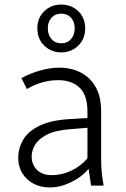

<svg xmlns="http://www.w3.org/2000/svg" viewBox="-20 -815 554 843"><path d="M60 -121Q60 -164 81.5 -201Q103 -238 152.5 -262.5Q202 -287 284 -292L364 -297V-324Q364 -398 329 -430.5Q294 -463 236 -463Q200 -463 166 -453.5Q132 -444 98 -424L74 -472Q110 -492 155 -505Q200 -518 240 -518Q293 -518 334.5 -496.5Q376 -475 400 -433Q424 -391 424 -327V-122Q424 -97 425 -79Q426 -61 429 -39L435 0H380L369 -74Q338 -37 291 -14.5Q244 8 198 8Q157 8 125.5 -9.5Q94 -27 77 -56Q60 -85 60 -121ZM119 -128Q119 -93 142 -69.5Q165 -46 208 -46Q249 -46 290.5 -64.5Q332 -83 364 -120V-254L291 -248Q222 -243 185 -223.5Q148 -204 133.5 -178.5Q119 -153 119 -128ZM144 -691Q144 -737 174.5 -766Q205 -795 249 -795Q293 -795 323.5 -766Q354 -737 354 -690Q354 -644 323.5 -614.5Q293 -585 249 -585Q205 -585 174.5 -614.5Q144 -644 144 -691ZM190 -691Q190 -662 206 -643.5Q222 -625 249 -625Q276 -625 292 -643.5Q308 -662 308 -691Q308 -719 292 -737Q276 -755 249 -755Q222 -755 206 -737Q190 -719 190 -691Z"/></svg>

Font: Radio Canada Light
Style: Regular
Weight: 300
Designer: Charles Daoud, Etienne Aubert Bonn, Alexandre Saumier Demers, Jacques Le Bailly
Foundry: Radio-Canada
Version: Version 2.104;gftools[0.9.28.dev5+ged2979d]